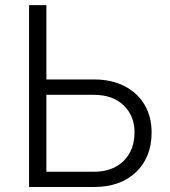

<svg xmlns="http://www.w3.org/2000/svg" viewBox="-20 -748 682 768"><path d="M165.5 -430.2H355.5Q426.3 -430.2 478.3 -403.3Q530.3 -376.5 558.3 -328.9Q586.4 -281.2 586.4 -217.8Q586.4 -119.1 524.2 -59.6Q461.9 0 355.5 0H96.2V-727.5H165.5ZM165.5 -368.7V-61H355.5Q430.7 -61 474.4 -104.2Q518.1 -147.5 518.1 -218.8Q518.1 -284.7 474.4 -326.7Q430.7 -368.7 355.5 -368.7Z"/></svg>

Font: Inter Light
Style: Regular
Weight: 300
Designer: Rasmus Andersson
Foundry: rsms
Version: Version 4.000;git-a52131595